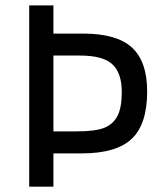

<svg xmlns="http://www.w3.org/2000/svg" viewBox="-20 -696 617 716"><path d="M528.8 -355Q528.8 -232.9 471.4 -178.5Q414.1 -124 285.2 -124H179.2V0H88.9V-675.8H179.2V-570.8H289.1Q415.5 -570.8 472.2 -518.6Q528.8 -466.3 528.8 -355ZM434.1 -353Q434.1 -423.3 399.2 -456.1Q364.3 -488.8 278.8 -488.8H179.2V-206.1H266.1Q337.4 -206.1 370.4 -220Q403.3 -233.9 418.7 -264.9Q434.1 -295.9 434.1 -353Z"/></svg>

Font: ClearSansRegular
Style: Regular
Weight: 400
Foundry: Intel Corporation
Version: Version 1.00